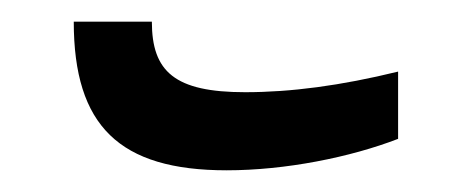

<svg xmlns="http://www.w3.org/2000/svg" viewBox="-20 -357 435 177"><path d="M189 -200C243 -200 303 -212 347 -229V-291C294 -278 248 -272 206 -272C141 -272 120 -291 120 -337H48C48 -241 90 -200 189 -200Z"/></svg>

Font: Noto Sans Armenian SemiCondensed
Style: Regular
Weight: 400
Width: 4
Designer: Monotype Design Team
Foundry: Monotype Imaging Inc.
Version: Version 2.008